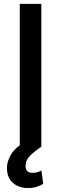

<svg xmlns="http://www.w3.org/2000/svg" viewBox="-20 -747 309 977"><path d="M190.3 -727.3V0H80.6V-727.3ZM122.5 209.9Q77.8 209.9 48.1 185.7Q18.5 161.6 15.6 116.1Q13.1 75.3 38.9 35Q64.6 -5.3 127.1 -33.4L190.3 0Q158 20.6 134.1 44.2Q110.1 67.8 110.1 97.7Q110.1 114 118.3 123.2Q126.4 132.5 146.3 132.5Q160.9 132.5 172.2 128.6Q183.6 124.6 190.7 121.1L199.9 188.6Q187.9 196 168.3 202.9Q148.8 209.9 122.5 209.9Z"/></svg>

Font: Inter UI Medium
Style: Regular
Weight: 500
Designer: Rasmus Andersson
Foundry: rsms
Version: 3.2;8d6f07862